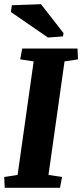

<svg xmlns="http://www.w3.org/2000/svg" viewBox="-22 -891 390 911"><path d="M-2 -51.3 61.5 -61 137.7 -599.6 73.7 -609.4 83.5 -660.6H345.7L348.1 -609.4L284.2 -599.6L208 -61L272.5 -51.3L262.7 0H0.5ZM276.9 -718.3 205.6 -712.9 29.8 -834 34.2 -866.2 172.4 -871.1 279.3 -733.9Z"/></svg>

Font: NoticiaText-BoldItalic
Style: Bold Italic
Weight: 700
Italic angle: -8°
Designer: JM Sole
Foundry: JM Sole
Version: Version 1.003